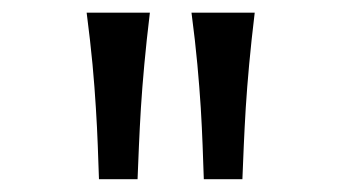

<svg xmlns="http://www.w3.org/2000/svg" viewBox="-20 -794 540 304"><path d="M302.7 -510.3Q301.8 -536.1 300.8 -563.7Q299.8 -591.3 297.9 -623Q295.9 -654.8 292.5 -691.9Q289.1 -729 283.2 -773.9H383.3Q377.9 -729 374.5 -691.9Q371.1 -654.8 369.1 -623Q367.2 -591.3 366 -563.7Q364.7 -536.1 363.8 -510.3ZM136.7 -510.3Q135.7 -536.1 134.8 -563.7Q133.8 -591.3 131.8 -623Q129.9 -654.8 126.5 -691.9Q123 -729 117.2 -773.9H217.3Q211.9 -729 208.5 -691.9Q205.1 -654.8 203.1 -623Q201.2 -591.3 200 -563.7Q198.7 -536.1 197.8 -510.3Z"/></svg>

Font: Andika CyrE
Style: Regular
Weight: 400
Designer: Victor Gaultney, Annie Olsen, Julie Remington, Don Collingsworth, Eric Hays, Becca Hirsbrunner
Foundry: SIL International
Version: Version 5.000